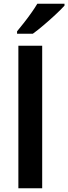

<svg xmlns="http://www.w3.org/2000/svg" viewBox="-20 -1004 364 1024"><path d="M205 0H78V-760H205ZM324 -974Q307 -955 276.5 -926.5Q246 -898 213 -870Q180 -842 155 -824H71V-837Q86 -855 106.5 -881Q127 -907 146.5 -934.5Q166 -962 179 -984H324Z"/></svg>

Font: Noto Sans Thai Looped SemiBold
Style: Regular
Weight: 600
Designer: Sasikarn Vongin, Ben Mitchell
Foundry: The Fontpad Ltd
Version: Version 1.001; ttfautohint (v1.8.4.7-5d5b)